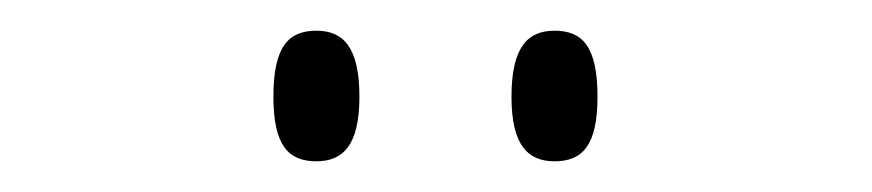

<svg xmlns="http://www.w3.org/2000/svg" viewBox="-20 -759 568 125"><path d="M341 -654C359 -654 369 -664 369 -696C369 -729 359 -739 341 -739C324 -739 313 -729 313 -696C313 -664 324 -654 341 -654ZM186 -654C203 -654 214 -664 214 -696C214 -729 203 -739 186 -739C168 -739 158 -729 158 -696C158 -664 168 -654 186 -654Z"/></svg>

Font: Noto Serif Ethiopic SemiCondensed ExtraLight
Style: Regular
Weight: 200
Width: 4
Designer: Monotype Design Team
Foundry: Monotype Imaging Inc.
Version: Version 2.102